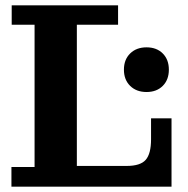

<svg xmlns="http://www.w3.org/2000/svg" viewBox="-20 -702 707 722"><path d="M23 0V-74H110V-609H24V-682H424V-609H269V0ZM269 0V-78H625V0ZM456 -78Q508 -78 528 -101Q548 -124 548 -178V-257H625V-78ZM531 -356Q493 -356 469.5 -379Q446 -402 446 -440Q446 -478 469.5 -501Q493 -524 531 -524Q569 -524 592 -501Q615 -478 615 -440Q615 -402 592 -379Q569 -356 531 -356Z"/></svg>

Font: Montagu Slab 144pt SemiBold
Style: Regular
Weight: 600
Version: Version 1.000